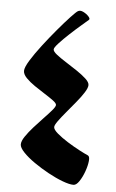

<svg xmlns="http://www.w3.org/2000/svg" viewBox="-51 -721 462 762"><g transform="rotate(5 180.0 -340.0)"><path d="M228.5 -682.1Q237.3 -687.5 250.2 -681.2Q263.2 -674.8 271.7 -665.3Q280.3 -655.8 274.9 -651.4Q268.1 -645.5 247.6 -627.9Q227.1 -610.4 203.6 -588.6Q180.2 -566.9 163.1 -548.3Q146 -529.8 146 -522.9Q146 -514.6 161.1 -502.7Q176.3 -490.7 198.7 -476.6Q221.2 -462.4 243.4 -447.5Q265.6 -432.6 280.8 -418.7Q295.9 -404.8 295.9 -393.6Q295.9 -382.3 283.7 -363.3Q271.5 -344.2 253.4 -322.3Q235.4 -300.3 217.3 -278.8Q199.2 -257.3 187 -240.5Q174.8 -223.6 174.8 -215.8Q174.8 -206.1 192.1 -191.2Q209.5 -176.3 234.4 -160.6Q259.3 -145 282.5 -132.8Q305.7 -120.6 317.4 -115.7Q325.7 -112.3 323.7 -93.5Q321.8 -74.7 313.5 -51.5Q305.2 -28.3 293.7 -11.2Q282.2 5.9 271 5.9Q254.4 5.9 227.1 -4.4Q199.7 -14.6 168.9 -31.5Q138.2 -48.3 110.8 -67.4Q83.5 -86.4 66.2 -104.7Q48.8 -123 48.8 -135.7Q48.8 -148.9 61.5 -167.7Q74.2 -186.5 92.8 -207.3Q111.3 -228 130.1 -247.6Q148.9 -267.1 161.6 -282Q174.3 -296.9 174.3 -303.7Q174.3 -310.5 160.4 -320.8Q146.5 -331.1 126 -344Q105.5 -356.9 84.7 -371.1Q64 -385.3 50 -399.7Q36.1 -414.1 36.1 -427.7Q36.1 -441.4 53.7 -470Q71.3 -498.5 97.9 -533.2Q124.5 -567.9 152.1 -600.6Q179.7 -633.3 200.9 -656Q222.2 -678.7 228.5 -682.1Z"/></g></svg>

Font: Awami Nastaliq
Style: Regular
Weight: 400
Designer: Peter Martin, SIL International
Foundry: SIL International
Version: Version 3.100